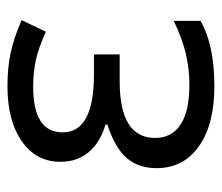

<svg xmlns="http://www.w3.org/2000/svg" viewBox="-60 -525 595 515"><g transform="rotate(-90 237.5 -267.5)"><path d="M140 -397Q140 -476 262 -476Q301 -476 333 -469Q365 -462 410 -442L441 -507Q393 -528 353 -536.5Q313 -545 264 -545Q171 -545 116 -506.5Q61 -468 61 -403Q61 -358 87 -327Q113 -296 161 -282V-277Q99 -257 71.5 -225.5Q44 -194 44 -145Q44 -73 102.5 -31.5Q161 10 264 10Q374 10 439 -27V-99Q391 -76 350.5 -66.5Q310 -57 268 -57Q197 -57 161 -80.5Q125 -104 125 -149Q125 -244 277 -244H349V-313H295Q140 -313 140 -397Z"/></g></svg>

Font: OpenSansMMV
Style: Regular
Weight: 400
Designer: Steve Matteson
Foundry: Ascender Corporation
Version: Version 4.000